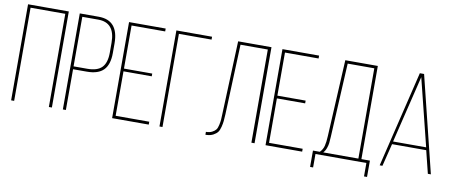

<svg xmlns="http://www.w3.org/2000/svg" viewBox="-69 -990 3273 1378"><g transform="rotate(10 1568.0 -301.5)"><path d="M315 -679H62V0H40V-700H337V0H315Z M417 -700H555Q700 -700 700 -531V-461Q700 -377 661 -337Q622 -297 539 -297H439V0H417ZM439 -318H539Q612 -318 645 -352Q678 -386 678 -460V-532Q678 -679 555 -679H439Z M798 -365H1004V-345H798V-21H1043V0H776V-700H1043V-679H798Z M1381 -679H1143V0H1121V-700H1381Z M1791 -679H1592L1572 -169Q1570 -136 1568.5 -118.5Q1567 -101 1560.5 -75Q1554 -49 1543.5 -35.5Q1533 -22 1512.5 -11Q1492 0 1463 1H1456V-20Q1482 -20 1500.5 -29.5Q1519 -39 1528 -51Q1537 -63 1542 -87Q1547 -111 1548 -125Q1549 -139 1550 -169L1571 -700H1814V0H1791Z M1916 -365H2122V-345H1916V-21H2161V0H1894V-700H2161V-679H1916Z M2651 98H2629V0H2258V98H2236V-21H2286Q2307 -42 2314 -70Q2321 -98 2323 -141L2352 -700H2589V-21H2651ZM2373 -679 2345 -140Q2343 -109 2341.5 -94Q2340 -79 2332.5 -57.5Q2325 -36 2311 -21H2567V-679Z M3036 -165H2787L2746 0H2726L2895 -701H2926L3099 0H3077ZM2910 -675 2791 -185H3032Z"/></g></svg>

Font: Bebas Neue Light
Style: Regular
Weight: 300
Designer: Ryoichi Tsunekawa
Foundry: Ryoichi Tsunekawa
Version: Version 1.003;PS 001.003;hotconv 1.0.70;makeotf.lib2.5.58329